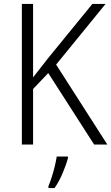

<svg xmlns="http://www.w3.org/2000/svg" viewBox="-20 -734 565 975"><path d="M525 0H458L225 -363L148 -282V0H91V-714H148V-341Q163 -361 182 -384.5Q201 -408 223 -437L449 -714H516L265 -406ZM325 69Q316 103 298 145.5Q280 188 257 221H226V211Q233 195 242 167.5Q251 140 258 111Q265 82 268 61H325Z"/></svg>

Font: Noto Sans Tamil SemiCondensed Light
Style: Regular
Weight: 300
Width: 4
Designer: Jelle Bosma - Monotype Design Team
Foundry: Monotype Imaging Inc.
Version: Version 2.004; ttfautohint (v1.8.4.7-5d5b)